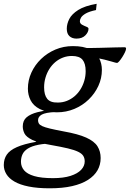

<svg xmlns="http://www.w3.org/2000/svg" viewBox="-80 -758 684 1012"><path d="M537 -426.5Q532.5 -426.5 524.8 -428.8Q517 -431 504 -434.8Q491 -438.5 471.5 -443.5Q452 -448.5 424.8 -454Q397.5 -459.5 360 -465.5L353.5 -505Q397.5 -504.5 443 -505.8Q488.5 -507 524.8 -508Q561 -509 576 -509Q580.5 -509 582.5 -507.2Q584.5 -505.5 584.5 -502Q584.5 -495 578.8 -482.8Q573 -470.5 564.8 -457.5Q556.5 -444.5 548.8 -435.5Q541 -426.5 537 -426.5ZM225 -217.5Q250 -217.5 272.2 -226.2Q294.5 -235 312.8 -250.5Q331 -266 344 -286.8Q357 -307.5 364.2 -332Q371.5 -356.5 371.5 -383Q371.5 -423 355 -443Q338.5 -463 299 -463Q274 -463 251.8 -454.5Q229.5 -446 211.2 -430.5Q193 -415 180 -394.2Q167 -373.5 159.8 -349Q152.5 -324.5 152.5 -297.5Q152.5 -257.5 169 -237Q185.5 -216.5 225 -217.5ZM304 -515Q361 -515 394.2 -497.8Q427.5 -480.5 442.2 -452Q457 -423.5 457 -389.5Q457 -345.5 438.5 -305.2Q420 -265 387.5 -233.5Q355 -202 312 -184Q269 -166 220 -166Q163.5 -166 129.8 -183.2Q96 -200.5 81.5 -229Q67 -257.5 67 -290.5Q67 -335 85.5 -375.5Q104 -416 136.5 -447.2Q169 -478.5 212 -496.8Q255 -515 304 -515ZM182 234.5Q117.5 234.5 71.5 225.2Q25.5 216 -3.5 199.2Q-32.5 182.5 -46.2 160Q-60 137.5 -60 112Q-60 80 -44.2 57Q-28.5 34 8.8 17.5Q46 1 110 -10.5L120.5 -50.5L213 -2.5Q158.5 -2 123 5Q87.5 12 67.2 24.8Q47 37.5 38.8 55Q30.5 72.5 30.5 94.5Q30.5 120 46.8 139.5Q63 159 100.2 170Q137.5 181 199 181Q254.5 181 291.8 169Q329 157 347.8 137Q366.5 117 366.5 92.5Q366.5 76 359 63.8Q351.5 51.5 332 42Q312.5 32.5 278 24.2Q243.5 16 189.5 6.5Q122 -5 90.2 -20.5Q58.5 -36 49.2 -54.2Q40 -72.5 40 -91.5Q40 -122.5 60.2 -139.8Q80.5 -157 117 -166.5Q153.5 -176 201 -182L212 -167.5Q160 -165 140.2 -154Q120.5 -143 120.5 -124Q120.5 -114 125 -106.8Q129.5 -99.5 142.8 -93.2Q156 -87 183 -80.5Q210 -74 255 -65.5Q331.5 -52 374.2 -32.8Q417 -13.5 433.8 13.2Q450.5 40 450.5 75Q450.5 110.5 434 139.5Q417.5 168.5 384 190Q350.5 211.5 300.2 223Q250 234.5 182 234.5ZM386.5 -606.5Q386.5 -588.5 369.8 -571.5Q353 -554.5 323 -554.5Q300 -554.5 286 -567.5Q272 -580.5 272 -606.5Q272 -632 285.2 -658Q298.5 -684 332.5 -705.5Q366.5 -727 429.5 -738L426 -705Q390.5 -697.5 372.2 -687Q354 -676.5 347.5 -665.8Q341 -655 341 -646.5Q341 -634 352.5 -627.8Q364 -621.5 375.2 -617.2Q386.5 -613 386.5 -606.5Z"/></svg>

Font: Newsreader 7pt
Style: Italic
Weight: 400
Italic angle: -17°
Designer: Hugues Gentile
Foundry: Production Type
Version: Version 1.003